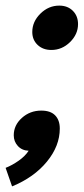

<svg xmlns="http://www.w3.org/2000/svg" viewBox="-36 -542 298 684"><path d="M79 -428Q79 -465 108 -493.5Q137 -522 175 -522Q205 -522 223.5 -503.5Q242 -485 242 -456Q242 -420 213.5 -392Q185 -364 147 -364Q117 -364 98 -382Q79 -400 79 -428ZM-16 56Q7 47 30.5 30.5Q54 14 66 -5Q42 -6 27.5 -22Q13 -38 13 -60Q13 -96 42 -122Q71 -148 111 -148Q144 -148 160.5 -131Q177 -114 177 -84Q177 -22 131 34Q85 90 7 122Z"/></svg>

Font: Niramit
Style: Bold Italic
Weight: 700
Italic angle: -10°
Designer: Katatrad Aksorn Co.,Ltd.
Foundry: Cadson Demak Co.,Ltd.
Version: Version 1.001; ttfautohint (v1.6)